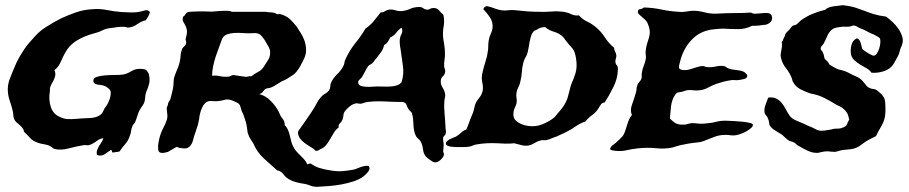

<svg xmlns="http://www.w3.org/2000/svg" viewBox="-20 -555 3485 736"><path d="M554.7 -508.8Q552.7 -499 548.3 -492.2Q543.9 -485.4 539.1 -477.5Q521.5 -473.6 506.3 -462.4Q491.2 -451.2 471.7 -449.2Q467.8 -449.2 464.4 -450.7Q460.9 -452.1 457 -452.1Q445.3 -453.1 431.2 -451.2Q417 -449.2 403.3 -447.3Q384.8 -445.3 372.1 -438.5Q359.4 -431.6 342.8 -427.7Q304.7 -418 274.9 -399.9Q245.1 -381.8 228.5 -350.6Q220.7 -335.9 212.4 -316.9Q204.1 -297.9 188.5 -286.1Q193.4 -275.4 191.9 -266.6Q190.4 -257.8 187 -250.5Q183.6 -243.2 179.2 -235.8Q174.8 -228.5 172.9 -221.7Q170.9 -217.8 171.4 -212.9Q171.9 -208 170.9 -203.1Q166 -171.9 174.8 -145Q183.6 -118.2 208 -107.4Q223.6 -99.6 238.3 -98.6Q252.9 -97.7 274.4 -99.6Q296.9 -101.6 323.2 -102.5Q349.6 -103.5 364.3 -114.3Q372.1 -120.1 376 -129.9Q379.9 -139.6 387.7 -149.4Q395.5 -160.2 400.4 -175.3Q405.3 -190.4 404.3 -203.1Q403.3 -210 395 -216.8Q386.7 -223.6 380.9 -225.6Q374 -228.5 366.7 -229Q359.4 -229.5 353 -231Q346.7 -232.4 342.3 -235.4Q337.9 -238.3 337.9 -246.1Q337.9 -255.9 351.1 -260.3Q364.3 -264.6 382.8 -266.1Q401.4 -267.6 421.4 -267.6Q441.4 -267.6 453.1 -269.5Q467.8 -272.5 483.9 -282.2Q500 -292 516.6 -291Q526.4 -291 531.2 -290Q536.1 -289.1 539.1 -287.1Q542 -285.2 544.4 -281.7Q546.9 -278.3 549.8 -273.4Q555.7 -252 551.8 -234.9Q547.9 -217.8 540 -201.2Q537.1 -192.4 536.6 -183.1Q536.1 -173.8 534.2 -166Q532.2 -158.2 525.9 -149.4Q519.5 -140.6 513.7 -129.9Q508.8 -119.1 505.4 -107.4Q502 -95.7 497.1 -85Q495.1 -82 492.7 -79.6Q490.2 -77.1 488.3 -73.2Q483.4 -62.5 482.4 -52.2Q481.4 -42 477.5 -34.2Q471.7 -15.6 459.5 -2Q447.3 11.7 438.5 25.4Q431.6 27.3 425.8 27.8Q419.9 28.3 415 29.3Q410.2 31.2 409.7 26.4Q409.2 21.5 405.3 19.5Q394.5 27.3 381.3 36.1Q368.2 44.9 351.6 39.1Q349.6 28.3 352.5 20Q355.5 11.7 359.9 4.4Q364.3 -2.9 369.1 -9.8Q374 -16.6 376 -25.4Q362.3 -23.4 349.6 -13.7Q336.9 -3.9 322.3 1Q317.4 2.9 311 1.5Q304.7 0 297.9 2Q273.4 5.9 244.1 13.7Q214.8 21.5 191.4 16.6Q185.5 15.6 182.1 12.2Q178.7 8.8 173.8 5.9Q163.1 0 149.4 -2Q135.7 -3.9 125 -7.8Q106.4 -13.7 94.7 -26.9Q83 -40 72.3 -49.8Q71.3 -57.6 66.4 -64Q61.5 -70.3 55.2 -75.7Q48.8 -81.1 43 -86.4Q37.1 -91.8 34.2 -98.6Q31.2 -106.4 30.8 -116.2Q30.3 -126 27.3 -135.7Q23.4 -151.4 19 -163.6Q14.6 -175.8 12.2 -188Q9.8 -200.2 9.8 -213.9Q9.8 -227.5 14.6 -245.1Q20.5 -261.7 28.3 -280.3Q36.1 -298.8 43 -314.5Q54.7 -338.9 72.3 -365.2Q83 -380.9 92.8 -392.1Q102.5 -403.3 113.3 -415Q130.9 -435.5 159.7 -453.6Q188.5 -471.7 215.8 -485.4Q239.3 -496.1 269 -506.8Q298.8 -517.6 332 -519.5Q361.3 -522.5 389.6 -516.6Q418 -510.7 446.3 -508.8Q462.9 -507.8 482.4 -507.3Q502 -506.8 518.6 -510.7Q523.4 -511.7 528.3 -513.2Q533.2 -514.6 537.6 -515.6Q542 -516.6 546.4 -515.1Q550.8 -513.7 554.7 -508.8Z M999 -509.8Q1006.8 -507.8 1014.6 -507.8Q1022.5 -507.8 1030.3 -505.9Q1033.2 -505.9 1036.1 -503.9Q1039.1 -502 1042 -501Q1044.9 -500 1047.9 -501Q1050.8 -502 1053.7 -501Q1076.2 -495.1 1089.8 -482.9Q1103.5 -470.7 1117.2 -453.1Q1123 -443.4 1131.8 -430.2Q1140.6 -417 1146.5 -400.9Q1152.3 -384.8 1153.3 -367.2Q1154.3 -349.6 1146.5 -332Q1144.5 -327.1 1140.6 -319.8Q1136.7 -312.5 1132.8 -304.7Q1127 -293.9 1118.2 -282.2Q1109.4 -270.5 1099.6 -265.6Q1091.8 -260.7 1086.4 -256.8Q1081.1 -252.9 1073.2 -249Q1059.6 -244.1 1046.4 -234.9Q1033.2 -225.6 1019.5 -219.7Q1014.6 -217.8 1009.3 -217.3Q1003.9 -216.8 999 -214.8Q992.2 -210.9 988.3 -204.1Q984.4 -197.3 973.6 -194.3Q998 -188.5 1018.6 -167.5Q1039.1 -146.5 1049.8 -124Q1054.7 -110.4 1063.5 -99.6Q1072.3 -88.9 1071.3 -75.2Q1078.1 -69.3 1082.5 -60.1Q1086.9 -50.8 1089.8 -40Q1092.8 -29.3 1095.2 -18.1Q1097.7 -6.8 1101.6 2Q1107.4 14.6 1114.3 22.9Q1121.1 31.2 1128.9 38.6Q1136.7 45.9 1144.5 54.2Q1152.3 62.5 1158.2 75.2Q1162.1 74.2 1164.6 72.8Q1167 71.3 1171.9 72.3Q1186.5 83 1204.6 88.9Q1222.7 94.7 1249 98.6Q1271.5 102.5 1291.5 101.1Q1311.5 99.6 1333 95.7Q1339.8 94.7 1350.1 90.3Q1360.4 85.9 1370.6 83Q1380.9 80.1 1388.7 80.6Q1396.5 81.1 1396.5 90.8Q1396.5 97.7 1387.7 107.4Q1378.9 117.2 1372.1 122.1Q1355.5 133.8 1334 140.6Q1312.5 147.5 1289.1 151.9Q1265.6 156.2 1241.2 158.2Q1216.8 160.2 1195.3 161.1Q1181.6 161.1 1170.4 156.7Q1159.2 152.3 1150.4 150.4Q1130.9 147.5 1115.7 143.6Q1100.6 139.6 1086.9 131.8Q1075.2 125 1066.4 112.8Q1057.6 100.6 1042 97.7Q1016.6 75.2 991.2 52.2Q965.8 29.3 951.2 -4.9Q946.3 -13.7 940.4 -22Q934.6 -30.3 931.6 -40Q928.7 -46.9 928.2 -54.7Q927.7 -62.5 925.8 -72.3Q923.8 -83 919.9 -95.2Q916 -107.4 912.1 -118.2Q911.1 -121.1 909.2 -124Q907.2 -127 906.2 -129.9Q904.3 -135.7 902.3 -144Q900.4 -152.3 895.5 -157.2Q890.6 -161.1 879.4 -166Q868.2 -170.9 860.4 -172.9Q849.6 -174.8 839.4 -171.9Q829.1 -168.9 820.3 -168Q807.6 -166 795.9 -167.5Q784.2 -168.9 776.4 -166Q762.7 -161.1 753.9 -140.6Q745.1 -120.1 743.2 -97.7Q739.3 -75.2 731.4 -54.2Q723.6 -33.2 718.8 -13.7Q714.8 -1 706.1 7.3Q697.3 15.6 681.6 13.7Q673.8 12.7 669.4 12.2Q665 11.7 658.2 7.8Q653.3 9.8 641.1 17.1Q628.9 24.4 624 27.3Q591.8 37.1 587.4 22.5Q583 7.8 590.8 -24.4Q595.7 -44.9 606 -64.5Q616.2 -84 620.1 -97.7Q622.1 -106.4 621.6 -113.8Q621.1 -121.1 620.1 -127.9Q619.1 -134.8 619.1 -140.1Q619.1 -145.5 623 -150.4Q624 -161.1 628.9 -167.5Q633.8 -173.8 635.7 -184.6Q637.7 -194.3 640.6 -205.1Q643.6 -215.8 644.5 -225.6Q645.5 -237.3 646 -247.6Q646.5 -257.8 652.3 -271.5Q657.2 -284.2 662.6 -297.4Q668 -310.5 669.9 -323.2Q671.9 -333 672.4 -343.3Q672.9 -353.5 676.8 -363.3Q678.7 -371.1 685.1 -376Q691.4 -380.9 693.4 -388.7Q694.3 -394.5 692.4 -399.4Q690.4 -404.3 692.4 -409.2Q698.2 -428.7 696.3 -439.9Q694.3 -451.2 689.9 -458.5Q685.5 -465.8 682.1 -472.7Q678.7 -479.5 681.6 -491.2Q686.5 -492.2 690.4 -499.5Q694.3 -506.8 701.2 -508.8Q705.1 -509.8 715.8 -510.3Q726.6 -510.7 739.3 -511.2Q752 -511.7 763.7 -511.2Q775.4 -510.7 782.2 -510.7Q790 -509.8 801.8 -511.2Q813.5 -512.7 826.2 -513.2Q838.9 -513.7 850.1 -513.7Q861.3 -513.7 869.1 -509.8ZM850.6 -260.7Q858.4 -260.7 865.7 -264.6Q873 -268.6 879.9 -266.6Q889.6 -264.6 899.4 -263.7Q909.2 -262.7 920.9 -260.7Q925.8 -259.8 930.7 -261.7Q935.5 -263.7 943.4 -262.7Q959 -274.4 971.2 -280.3Q983.4 -286.1 994.1 -303.7Q999 -312.5 1004.9 -320.8Q1010.7 -329.1 1012.7 -335Q1019.5 -357.4 1010.7 -373.5Q1002 -389.6 994.1 -402.3Q984.4 -417 975.6 -423.3Q966.8 -429.7 946.3 -427.7Q929.7 -426.8 912.1 -428.2Q894.5 -429.7 878.4 -428.7Q862.3 -427.7 849.6 -422.9Q836.9 -418 831.1 -405.3Q826.2 -390.6 819.3 -373Q812.5 -355.5 806.6 -337.4Q800.8 -319.3 796.9 -300.8Q793 -282.2 793 -264.6Q807.6 -266.6 822.3 -263.2Q836.9 -259.8 850.6 -260.7Z M1380.9 -445.3Q1399.4 -458 1413.1 -474.6Q1426.8 -491.2 1439.5 -507.8Q1447.3 -506.8 1453.1 -510.7Q1459 -514.6 1465.8 -516.6Q1479.5 -520.5 1493.7 -516.1Q1507.8 -511.7 1521.5 -512.7Q1538.1 -514.6 1553.2 -521.5Q1568.4 -528.3 1588.9 -528.3Q1595.7 -528.3 1601.6 -523.9Q1607.4 -519.5 1613.3 -518.6Q1621.1 -516.6 1627.4 -520.5Q1633.8 -524.4 1641.6 -524.4Q1655.3 -524.4 1662.6 -515.6Q1669.9 -506.8 1679.7 -498Q1684.6 -475.6 1680.7 -454.1Q1676.8 -432.6 1678.7 -410.2Q1680.7 -395.5 1683.1 -381.8Q1685.5 -368.2 1685.5 -353.5Q1686.5 -340.8 1684.1 -326.7Q1681.6 -312.5 1682.6 -298.8Q1683.6 -293.9 1685.5 -289.1Q1687.5 -284.2 1686.5 -279.3Q1684.6 -268.6 1677.7 -262.7Q1670.9 -256.8 1669.9 -247.1Q1668 -232.4 1676.3 -219.7Q1684.6 -207 1686.5 -193.4Q1687.5 -187.5 1685.5 -180.7Q1683.6 -173.8 1683.6 -168Q1681.6 -146.5 1684.1 -120.1Q1686.5 -93.8 1687.5 -71.3Q1687.5 -63.5 1689 -55.7Q1690.4 -47.9 1688.5 -43Q1687.5 -38.1 1684.1 -35.2Q1680.7 -32.2 1678.7 -28.3Q1677.7 -23.4 1679.2 -14.6Q1680.7 -5.9 1680.7 2Q1680.7 8.8 1679.7 15.1Q1678.7 21.5 1678.7 26.4Q1679.7 29.3 1681.2 32.7Q1682.6 36.1 1681.6 39.1Q1679.7 47.9 1668.5 58.1Q1657.2 68.4 1645.5 67.4Q1639.6 66.4 1628.4 58.1Q1617.2 49.8 1612.3 44.9Q1603.5 34.2 1601.6 17.6Q1599.6 1 1592.8 -12.7Q1589.8 -17.6 1584.5 -22Q1579.1 -26.4 1575.2 -32.2Q1569.3 -43 1567.4 -54.2Q1565.4 -65.4 1564.9 -76.7Q1564.5 -87.9 1563.5 -99.1Q1562.5 -110.4 1558.6 -122.1Q1556.6 -126 1552.7 -128.9Q1548.8 -131.8 1545.9 -136.7Q1540 -146.5 1538.1 -153.3Q1536.1 -160.2 1525.4 -164.1Q1491.2 -164.1 1456.5 -166Q1421.9 -168 1388.7 -164.1Q1380.9 -163.1 1375 -160.6Q1369.1 -158.2 1361.3 -157.2Q1357.4 -157.2 1353.5 -158.2Q1349.6 -159.2 1346.7 -159.2Q1333 -157.2 1320.3 -147Q1307.6 -136.7 1300.8 -127Q1296.9 -121.1 1296.4 -112.8Q1295.9 -104.5 1293 -96.7Q1290 -88.9 1283.2 -82.5Q1276.4 -76.2 1278.3 -66.4Q1267.6 -58.6 1260.3 -46.9Q1252.9 -35.2 1246.1 -22.9Q1239.3 -10.7 1231 0Q1222.7 10.7 1210.9 15.6Q1206.1 17.6 1201.7 20.5Q1197.3 23.4 1192.4 23.4Q1187.5 22.5 1187 20.5Q1186.5 18.6 1180.7 14.6Q1174.8 10.7 1166.5 5.9Q1158.2 1 1150.4 -4.9Q1142.6 -10.7 1136.2 -17.1Q1129.9 -23.4 1127 -29.3Q1119.1 -45.9 1124 -53.2Q1128.9 -60.5 1136.7 -71.3Q1147.5 -86.9 1161.1 -106.4Q1174.8 -126 1185.5 -143.6Q1191.4 -153.3 1195.8 -162.1Q1200.2 -170.9 1207 -178.7Q1214.8 -189.5 1227.1 -196.3Q1239.3 -203.1 1244.1 -213.9Q1246.1 -218.8 1246.1 -224.1Q1246.1 -229.5 1248 -235.4Q1255.9 -254.9 1272.5 -270.5Q1289.1 -286.1 1297.9 -305.7Q1299.8 -310.5 1300.3 -314.9Q1300.8 -319.3 1302.7 -324.2Q1318.4 -360.4 1341.3 -388.7Q1364.3 -417 1380.9 -445.3ZM1517.6 -448.2Q1505.9 -439.5 1497.6 -428.2Q1489.3 -417 1475.6 -411.1Q1471.7 -402.3 1466.3 -394.5Q1460.9 -386.7 1452.1 -381.8Q1449.2 -366.2 1440.4 -355Q1431.6 -343.8 1423.8 -333Q1419.9 -329.1 1417 -324.7Q1414.1 -320.3 1410.2 -315.4Q1405.3 -310.5 1400.4 -308.1Q1395.5 -305.7 1391.6 -301.8Q1385.7 -293.9 1378.9 -280.3Q1372.1 -266.6 1366.2 -257.8Q1361.3 -252.9 1356.4 -248Q1351.6 -243.2 1353.5 -235.4Q1356.4 -227.5 1365.2 -225.1Q1374 -222.7 1385.3 -222.2Q1396.5 -221.7 1407.2 -222.7Q1418 -223.6 1424.8 -223.6Q1438.5 -223.6 1452.6 -223.1Q1466.8 -222.7 1480 -223.6Q1493.2 -224.6 1503.4 -228.5Q1513.7 -232.4 1519.5 -240.2Q1529.3 -271.5 1524.4 -303.2Q1519.5 -335 1515.6 -366.2Q1513.7 -375 1512.7 -385.7Q1511.7 -396.5 1512.7 -405.3Q1513.7 -415 1519 -424.3Q1524.4 -433.6 1520.5 -446.3Z M1767.6 -58.6Q1774.4 -74.2 1779.3 -88.4Q1784.2 -102.5 1792 -120.1Q1795.9 -129.9 1797.9 -140.6Q1799.8 -151.4 1804.7 -162.1Q1809.6 -170.9 1816.9 -179.7Q1824.2 -188.5 1828.1 -199.2Q1834 -215.8 1829.1 -236.8Q1824.2 -257.8 1830.1 -279.3Q1835 -299.8 1841.3 -319.8Q1847.7 -339.8 1849.6 -355.5Q1851.6 -366.2 1851.6 -377.4Q1851.6 -388.7 1853.5 -400.4Q1855.5 -413.1 1861.3 -425.3Q1867.2 -437.5 1868.2 -448.2Q1870.1 -470.7 1857.9 -488.8Q1845.7 -506.8 1833 -519.5Q1834 -525.4 1839.4 -528.8Q1844.7 -532.2 1847.7 -531.2Q1859.4 -529.3 1874 -523.4Q1888.7 -517.6 1902.3 -515.6Q1914.1 -513.7 1928.2 -515.6Q1942.4 -517.6 1958 -515.6Q1974.6 -513.7 1998 -511.7Q2021.5 -509.8 2043.9 -509.8Q2069.3 -508.8 2092.8 -510.7Q2116.2 -512.7 2138.7 -509.8Q2155.3 -507.8 2168.9 -501Q2182.6 -494.1 2199.2 -496.1Q2212.9 -480.5 2231 -472.2Q2249 -463.9 2263.7 -451.2Q2284.2 -434.6 2298.8 -411.6Q2313.5 -388.7 2334 -372.1Q2334 -364.3 2337.9 -357.4Q2341.8 -350.6 2342.8 -341.8Q2342.8 -336.9 2340.8 -330.6Q2338.9 -324.2 2338.9 -318.4Q2339.8 -309.6 2344.7 -304.2Q2349.6 -298.8 2348.6 -288.1Q2347.7 -253.9 2331.1 -220.7Q2314.5 -187.5 2297.9 -162.1Q2287.1 -161.1 2282.7 -153.3Q2278.3 -145.5 2271.5 -135.7Q2261.7 -122.1 2248.5 -112.8Q2235.4 -103.5 2224.6 -89.8Q2203.1 -82 2185.1 -69.3Q2167 -56.6 2144.5 -45.9Q2136.7 -42 2128.4 -38.6Q2120.1 -35.2 2112.3 -31.2Q2102.5 -28.3 2093.8 -24.4Q2085 -20.5 2077.1 -18.6Q2071.3 -16.6 2064.9 -17.6Q2058.6 -18.6 2052.7 -16.6Q2040 -13.7 2028.3 -6.3Q2016.6 1 2004.9 2.9Q1991.2 4.9 1977.5 1Q1963.9 -2.9 1951.2 -5.9Q1934.6 -3.9 1918 -4.4Q1901.4 -4.9 1883.8 -5.9Q1866.2 -6.8 1846.7 -5.9Q1827.1 -4.9 1804.7 -1Q1798.8 0 1792.5 2.9Q1786.1 5.9 1780.3 6.8Q1769.5 8.8 1756.3 8.8Q1743.2 8.8 1731.4 8.8Q1726.6 8.8 1719.7 8.3Q1712.9 7.8 1706.5 6.8Q1700.2 5.9 1695.3 3.4Q1690.4 1 1689.5 -2.9Q1688.5 -8.8 1692.9 -13.2Q1697.3 -17.6 1703.6 -21Q1710 -24.4 1716.8 -26.9Q1723.6 -29.3 1727.5 -31.2Q1739.3 -38.1 1747.6 -46.4Q1755.9 -54.7 1767.6 -58.6ZM2027.3 -436.5Q2019.5 -428.7 2016.1 -418Q2012.7 -407.2 2010.3 -395Q2007.8 -382.8 2005.9 -370.1Q2003.9 -357.4 2000 -345.7Q1996.1 -337.9 1992.2 -330.6Q1988.3 -323.2 1986.3 -315.4Q1981.4 -296.9 1980.5 -279.3Q1979.5 -261.7 1974.6 -242.2Q1972.7 -231.4 1967.3 -221.2Q1961.9 -210.9 1960 -200.2Q1958 -189.5 1960 -179.7Q1961.9 -169.9 1960 -159.2Q1958 -151.4 1954.6 -144.5Q1951.2 -137.7 1949.2 -129.9Q1944.3 -103.5 1959 -91.3Q1973.6 -79.1 1994.1 -74.2Q2029.3 -66.4 2059.1 -78.6Q2088.9 -90.8 2106.4 -106.4Q2119.1 -121.1 2132.8 -138.2Q2146.5 -155.3 2154.3 -175.8Q2157.2 -183.6 2160.2 -196.8Q2163.1 -210 2167 -222.7Q2169.9 -233.4 2174.3 -242.7Q2178.7 -252 2181.6 -261.7Q2192.4 -287.1 2189.9 -315.9Q2187.5 -344.7 2179.7 -361.3Q2176.8 -367.2 2170.4 -374Q2164.1 -380.9 2158.2 -387.7Q2151.4 -395.5 2146 -403.3Q2140.6 -411.1 2136.7 -415Q2123 -427.7 2104 -433.1Q2085 -438.5 2069.3 -451.2Q2052.7 -450.2 2044.9 -445.3Q2037.1 -440.4 2027.3 -436.5Z M2863.3 -456.1Q2836.9 -443.4 2810.5 -443.4Q2784.2 -443.4 2752 -445.3Q2743.2 -445.3 2732.9 -444.3Q2722.7 -443.4 2713.9 -442.4Q2668 -437.5 2636.7 -407.7Q2605.5 -377.9 2590.8 -333Q2585.9 -316.4 2583 -302.7Q2580.1 -289.1 2595.7 -287.1Q2605.5 -285.2 2615.2 -287.1Q2625 -289.1 2635.3 -292.5Q2645.5 -295.9 2655.3 -298.8Q2665 -301.8 2674.8 -301.8Q2678.7 -301.8 2682.1 -299.8Q2685.5 -297.9 2689.5 -297.9Q2706.1 -295.9 2724.6 -300.3Q2743.2 -304.7 2758.8 -300.8Q2761.7 -299.8 2764.2 -297.4Q2766.6 -294.9 2771.5 -293Q2784.2 -288.1 2801.8 -286.6Q2819.3 -285.2 2830.1 -280.3Q2835 -278.3 2839.8 -272.9Q2844.7 -267.6 2844.7 -265.6Q2844.7 -254.9 2832 -252Q2819.3 -249 2810.5 -248Q2802.7 -247.1 2794.9 -248Q2787.1 -249 2779.3 -247.1Q2765.6 -245.1 2752.9 -241.7Q2740.2 -238.3 2725.6 -233.4Q2709 -227.5 2694.3 -219.2Q2679.7 -210.9 2662.1 -209Q2649.4 -207 2637.7 -209Q2626 -210.9 2612.3 -209Q2607.4 -208 2603 -206.1Q2598.6 -204.1 2593.8 -203.1Q2585 -201.2 2580.6 -200.7Q2576.2 -200.2 2573.7 -198.2Q2571.3 -196.3 2568.8 -192.4Q2566.4 -188.5 2561.5 -180.7Q2553.7 -163.1 2551.8 -143.1Q2549.8 -123 2547.9 -100.6Q2558.6 -89.8 2568.4 -83.5Q2578.1 -77.1 2598.6 -77.1Q2609.4 -77.1 2615.7 -79.6Q2622.1 -82 2632.8 -83Q2643.6 -83 2654.3 -81.5Q2665 -80.1 2678.7 -81.1Q2707 -83 2726.6 -88.4Q2746.1 -93.8 2774.4 -91.8Q2780.3 -91.8 2795.4 -90.8Q2810.5 -89.8 2826.2 -88.4Q2841.8 -86.9 2854 -84Q2866.2 -81.1 2866.2 -76.2Q2866.2 -70.3 2858.9 -64Q2851.6 -57.6 2842.3 -52.2Q2833 -46.9 2823.7 -43.5Q2814.5 -40 2811.5 -39.1Q2794.9 -34.2 2779.3 -36.6Q2763.7 -39.1 2745.1 -37.1Q2731.4 -35.2 2720.7 -31.2Q2710 -27.3 2699.2 -22.9Q2688.5 -18.6 2677.2 -14.2Q2666 -9.8 2651.4 -8.8Q2631.8 -6.8 2618.2 -4.4Q2604.5 -2 2585.9 2Q2578.1 3.9 2571.3 6.3Q2564.5 8.8 2556.6 10.7Q2528.3 16.6 2495.6 13.2Q2462.9 9.8 2424.8 13.7Q2400.4 16.6 2381.3 21Q2362.3 25.4 2342.8 23.4Q2335.9 22.5 2329.6 22Q2323.2 21.5 2318.4 16.6Q2320.3 8.8 2327.1 2.9Q2334 -2.9 2340.8 -7.8Q2347.7 -13.7 2354 -20Q2360.4 -26.4 2366.2 -32.2Q2372.1 -40 2376 -51.3Q2379.9 -62.5 2383.3 -74.2Q2386.7 -85.9 2391.1 -96.2Q2395.5 -106.4 2402.3 -114.3Q2394.5 -131.8 2402.8 -154.3Q2411.1 -176.8 2418 -201.2Q2419.9 -207 2419.9 -212.9Q2419.9 -218.8 2421.9 -223.6Q2423.8 -233.4 2430.7 -240.7Q2437.5 -248 2439.5 -255.9Q2440.4 -260.7 2439.9 -265.6Q2439.5 -270.5 2440.4 -275.4Q2442.4 -290 2447.8 -303.2Q2453.1 -316.4 2455.1 -327.1Q2457 -335 2455.6 -343.3Q2454.1 -351.6 2455.1 -359.4Q2457 -378.9 2463.4 -396.5Q2469.7 -414.1 2470.7 -427.7Q2471.7 -438.5 2467.8 -451.2Q2463.9 -463.9 2460 -470.7Q2457 -475.6 2451.2 -481Q2445.3 -486.3 2439.5 -491.2Q2433.6 -496.1 2429.2 -500.5Q2424.8 -504.9 2424.8 -508.8Q2425.8 -519.5 2433.6 -520Q2441.4 -520.5 2448.2 -526.4Q2483.4 -525.4 2515.1 -518.6Q2546.9 -511.7 2581.1 -509.8Q2593.8 -507.8 2607.4 -510.3Q2621.1 -512.7 2633.8 -513.7Q2654.3 -514.6 2680.2 -507.8Q2706.1 -501 2731.4 -502.9Q2765.6 -504.9 2795.9 -504.9Q2826.2 -504.9 2859.4 -506.8Q2865.2 -502 2877 -502.4Q2888.7 -502.9 2900.9 -504.4Q2913.1 -505.9 2923.3 -504.9Q2933.6 -503.9 2937.5 -496.1Q2943.4 -482.4 2935.5 -472.7Q2927.7 -462.9 2914.1 -460Q2910.2 -460 2903.3 -459Q2896.5 -458 2888.7 -457Q2880.9 -456.1 2873.5 -456.1Q2866.2 -456.1 2863.3 -456.1Z M3264.6 -408.2Q3273.4 -404.3 3276.4 -397.9Q3279.3 -391.6 3280.8 -384.8Q3282.2 -377.9 3284.2 -371.1Q3286.1 -364.3 3293.9 -360.4Q3295.9 -358.4 3300.8 -355.5Q3305.7 -352.5 3311.5 -349.1Q3317.4 -345.7 3322.8 -343.3Q3328.1 -340.8 3331.1 -341.8Q3336.9 -342.8 3341.8 -350.6Q3346.7 -358.4 3350.1 -368.7Q3353.5 -378.9 3354.5 -389.6Q3355.5 -400.4 3353.5 -407.2Q3351.6 -410.2 3342.8 -415.5Q3334 -420.9 3329.1 -422.9Q3315.4 -427.7 3303.7 -434.6Q3292 -441.4 3278.3 -446.3Q3272.5 -448.2 3266.1 -452.6Q3259.8 -457 3253.9 -457Q3250 -458 3245.1 -455.6Q3240.2 -453.1 3235.4 -453.1Q3229.5 -452.1 3221.2 -452.6Q3212.9 -453.1 3204.1 -452.1Q3195.3 -451.2 3186 -449.2Q3176.8 -447.3 3169.9 -442.4Q3157.2 -431.6 3151.9 -418.5Q3146.5 -405.3 3137.7 -388.7Q3135.7 -384.8 3130.9 -379.9Q3126 -375 3126 -368.2Q3126 -364.3 3129.4 -361.3Q3132.8 -358.4 3134.8 -352.5Q3137.7 -346.7 3138.7 -340.3Q3139.6 -334 3141.6 -329.1Q3144.5 -326.2 3147.5 -323.7Q3150.4 -321.3 3152.3 -319.3Q3155.3 -316.4 3156.7 -312.5Q3158.2 -308.6 3161.1 -306.6Q3166 -303.7 3178.2 -296.4Q3190.4 -289.1 3201.2 -287.1Q3219.7 -283.2 3234.9 -274.9Q3250 -266.6 3264.6 -260.7Q3275.4 -255.9 3281.7 -249.5Q3288.1 -243.2 3293 -236.8Q3297.9 -230.5 3303.2 -224.6Q3308.6 -218.8 3318.4 -215.8Q3323.2 -213.9 3327.1 -213.9Q3331.1 -213.9 3335.9 -211.9Q3340.8 -210 3345.7 -205.6Q3350.6 -201.2 3356.4 -196.3Q3360.4 -192.4 3363.8 -188Q3367.2 -183.6 3369.1 -179.7Q3372.1 -173.8 3373 -164.6Q3374 -155.3 3374 -149.4Q3375 -126 3373 -112.3Q3371.1 -98.6 3366.2 -86.9Q3361.3 -75.2 3354 -63.5Q3346.7 -51.8 3337.9 -33.2Q3325.2 -27.3 3311.5 -20Q3297.9 -12.7 3288.1 -4.9Q3283.2 -1 3274.4 4.9Q3265.6 10.7 3258.8 12.7Q3245.1 17.6 3225.6 18.6Q3206.1 19.5 3189.5 25.4Q3179.7 28.3 3166.5 26.4Q3153.3 24.4 3142.6 25.4Q3129.9 27.3 3121.1 29.8Q3112.3 32.2 3100.6 30.3Q3086.9 28.3 3070.3 20Q3053.7 11.7 3041 3.9Q3036.1 2 3033.2 -1.5Q3030.3 -4.9 3025.4 -7.8Q3018.6 -11.7 3011.7 -13.2Q3004.9 -14.6 2999 -19.5Q2993.2 -24.4 2988.3 -28.8Q2983.4 -33.2 2978.5 -38.1Q2966.8 -45.9 2952.6 -54.2Q2938.5 -62.5 2932.6 -71.3Q2928.7 -76.2 2928.2 -84.5Q2927.7 -92.8 2923.8 -100.6Q2921.9 -107.4 2917 -112.3Q2912.1 -117.2 2911.1 -122.1Q2908.2 -135.7 2914.1 -152.3Q2919.9 -168.9 2924.8 -180.7Q2943.4 -183.6 2955.6 -177.2Q2967.8 -170.9 2976.6 -160.2Q2985.4 -149.4 2992.2 -136.2Q2999 -123 3005.9 -113.3Q3013.7 -100.6 3030.3 -93.8Q3046.9 -86.9 3062.5 -80.1Q3068.4 -77.1 3073.7 -74.7Q3079.1 -72.3 3084 -70.3Q3096.7 -65.4 3106 -60.1Q3115.2 -54.7 3126 -53.7Q3135.7 -53.7 3145 -55.2Q3154.3 -56.6 3166 -58.6Q3177.7 -62.5 3189.5 -62Q3201.2 -61.5 3211.9 -66.4Q3224.6 -71.3 3226.6 -78.1Q3228.5 -85 3235.4 -96.7Q3231.4 -115.2 3226.6 -123Q3221.7 -130.9 3209 -141.6Q3204.1 -145.5 3197.8 -147.9Q3191.4 -150.4 3186.5 -153.3Q3166 -166 3141.6 -178.7Q3117.2 -191.4 3087.9 -196.3Q3069.3 -202.1 3049.3 -212.4Q3029.3 -222.7 3020.5 -240.2Q3017.6 -244.1 3017.1 -248Q3016.6 -252 3014.6 -256.8Q3006.8 -276.4 2992.7 -293.9Q2978.5 -311.5 2973.6 -334Q2971.7 -340.8 2972.7 -348.1Q2973.6 -355.5 2975.1 -362.3Q2976.6 -369.1 2977.5 -377Q2978.5 -384.8 2976.6 -393.6Q2980.5 -397.5 2981.4 -401.4Q2982.4 -405.3 2984.4 -409.2Q2988.3 -415 2989.7 -421.4Q2991.2 -427.7 2998 -433.6Q3004.9 -439.5 3009.3 -445.8Q3013.7 -452.1 3018.6 -456.1Q3021.5 -458 3025.4 -458.5Q3029.3 -459 3032.2 -460.9Q3037.1 -463.9 3041 -468.3Q3044.9 -472.7 3049.8 -476.6Q3069.3 -491.2 3093.8 -501.5Q3118.2 -511.7 3143.6 -517.6Q3147.5 -522.5 3156.2 -525.9Q3165 -529.3 3175.3 -530.8Q3185.5 -532.2 3195.3 -533.2Q3205.1 -534.2 3211.9 -535.2Q3242.2 -531.2 3260.3 -525.4Q3278.3 -519.5 3294.4 -513.2Q3310.5 -506.8 3329.1 -501Q3347.7 -495.1 3377 -491.2Q3388.7 -482.4 3401.9 -470.2Q3415 -458 3424.8 -443.4Q3434.6 -428.7 3439 -412.6Q3443.4 -396.5 3436.5 -379.9Q3431.6 -370.1 3428.7 -357.9Q3425.8 -345.7 3419.9 -335.9Q3415 -328.1 3409.7 -317.4Q3404.3 -306.6 3397.5 -299.8Q3383.8 -286.1 3362.3 -280.3Q3340.8 -274.4 3320.3 -276.4Q3314.5 -286.1 3302.2 -293Q3290 -299.8 3277.8 -307.1Q3265.6 -314.5 3255.4 -323.7Q3245.1 -333 3242.2 -346.7Q3239.3 -363.3 3243.7 -381.8Q3248 -400.4 3264.6 -408.2Z"/></svg>

Font: Trade Winds
Style: Regular
Weight: 400
Designer: Squid
Foundry: Font Diner, Inc DBA Sideshow
Version: Version 1.000